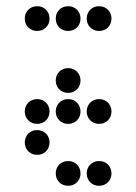

<svg xmlns="http://www.w3.org/2000/svg" viewBox="-20 -610 440 620"><path d="M100 -510C123 -510 140 -527 140 -550C140 -573 123 -590 100 -590C77 -590 60 -573 60 -550C60 -527 77 -510 100 -510ZM200 -510C223 -510 240 -527 240 -550C240 -573 223 -590 200 -590C177 -590 160 -573 160 -550C160 -527 177 -510 200 -510ZM300 -510C323 -510 340 -527 340 -550C340 -573 323 -590 300 -590C277 -590 260 -573 260 -550C260 -527 277 -510 300 -510ZM200 -310C223 -310 240 -327 240 -350C240 -373 223 -390 200 -390C177 -390 160 -373 160 -350C160 -327 177 -310 200 -310ZM100 -210C123 -210 140 -227 140 -250C140 -273 123 -290 100 -290C77 -290 60 -273 60 -250C60 -227 77 -210 100 -210ZM200 -210C223 -210 240 -227 240 -250C240 -273 223 -290 200 -290C177 -290 160 -273 160 -250C160 -227 177 -210 200 -210ZM300 -210C323 -210 340 -227 340 -250C340 -273 323 -290 300 -290C277 -290 260 -273 260 -250C260 -227 277 -210 300 -210ZM100 -110C123 -110 140 -127 140 -150C140 -173 123 -190 100 -190C77 -190 60 -173 60 -150C60 -127 77 -110 100 -110ZM200 -10C223 -10 240 -27 240 -50C240 -73 223 -90 200 -90C177 -90 160 -73 160 -50C160 -27 177 -10 200 -10ZM300 -10C323 -10 340 -27 340 -50C340 -73 323 -90 300 -90C277 -90 260 -73 260 -50C260 -27 277 -10 300 -10Z"/></svg>

Font: TINY 5x3 80
Style: Regular
Weight: 200
Designer: Jack Halten Fahnestock
Foundry: Velvetyne Type Foundry
Version: Version 1.002;hotconv 1.0.109;makeotfexe 2.5.65596